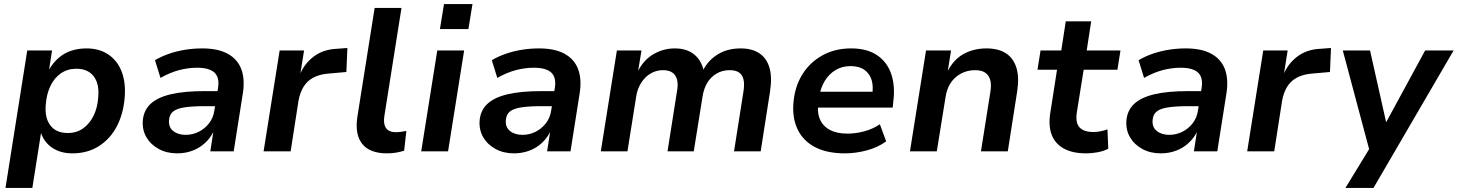

<svg xmlns="http://www.w3.org/2000/svg" viewBox="-20 -744 7167 944"><path d="M7 180 114 -496H236L221 -400H220Q241 -436 269 -460Q297 -484 331.5 -495Q366 -506 405 -506Q469 -506 513.5 -475.5Q558 -445 578.5 -391Q599 -337 593 -265Q587 -186 555 -124Q523 -62 467 -26Q411 10 336 10Q278 10 237.5 -17Q197 -44 181 -92H182L139 180ZM313 -90Q357 -90 389 -113Q421 -136 440.5 -176Q460 -216 463 -267Q469 -332 440.5 -369Q412 -406 355 -406Q312 -406 279.5 -383.5Q247 -361 228 -321.5Q209 -282 205 -230Q199 -165 227.5 -127.5Q256 -90 313 -90Z M851 10Q800 10 760.5 -11.5Q721 -33 700 -69Q679 -105 682 -150Q686 -201 720 -233Q754 -265 819.5 -280.5Q885 -296 986 -296H1064L1053 -222H988Q928 -222 889.5 -216.5Q851 -211 832 -196.5Q813 -182 811 -153Q808 -119 831.5 -100Q855 -81 893 -81Q927 -81 957 -96Q987 -111 1008 -138Q1029 -165 1034 -201L1052 -312Q1060 -363 1034.5 -387Q1009 -411 949 -411Q906 -411 861.5 -399.5Q817 -388 769 -361L742 -448Q774 -467 812 -480Q850 -493 891 -499.5Q932 -506 974 -506Q1051 -506 1099 -480Q1147 -454 1166 -405Q1185 -356 1174 -285L1129 0H1014L1030 -103H1033Q1016 -67 988.5 -41.5Q961 -16 926 -3Q891 10 851 10Z M1276 0 1355 -496H1475L1456 -376H1454Q1476 -431 1522.5 -466Q1569 -501 1634 -504L1688 -508L1683 -390L1592 -382Q1549 -378 1519 -361.5Q1489 -345 1472 -316.5Q1455 -288 1448 -251L1409 0Z M1883 10Q1798 10 1761 -36.5Q1724 -83 1737 -169L1822 -705H1954L1870 -175Q1866 -149 1870.5 -131Q1875 -113 1889 -103.5Q1903 -94 1926 -94Q1939 -94 1952 -96Q1965 -98 1978 -100L1967 -3Q1947 3 1927 6.5Q1907 10 1883 10Z M2143 -601 2163 -724H2303L2283 -601ZM2051 0 2130 -496H2262L2183 0Z M2507 10Q2456 10 2416.5 -11.5Q2377 -33 2356 -69Q2335 -105 2338 -150Q2342 -201 2376 -233Q2410 -265 2475.5 -280.5Q2541 -296 2642 -296H2720L2709 -222H2644Q2584 -222 2545.5 -216.5Q2507 -211 2488 -196.5Q2469 -182 2467 -153Q2464 -119 2487.5 -100Q2511 -81 2549 -81Q2583 -81 2613 -96Q2643 -111 2664 -138Q2685 -165 2690 -201L2708 -312Q2716 -363 2690.5 -387Q2665 -411 2605 -411Q2562 -411 2517.5 -399.5Q2473 -388 2425 -361L2398 -448Q2430 -467 2468 -480Q2506 -493 2547 -499.5Q2588 -506 2630 -506Q2707 -506 2755 -480Q2803 -454 2822 -405Q2841 -356 2830 -285L2785 0H2670L2686 -103H2689Q2672 -67 2644.5 -41.5Q2617 -16 2582 -3Q2547 10 2507 10Z M2934 0 3013 -496H3134L3117 -393H3116Q3145 -450 3193.5 -478Q3242 -506 3298 -506Q3357 -506 3393.5 -476Q3430 -446 3440 -394L3436 -397Q3462 -448 3509.5 -477Q3557 -506 3622 -506Q3676 -506 3712 -483Q3748 -460 3762.5 -413.5Q3777 -367 3766 -294L3720 0H3589L3635 -292Q3641 -328 3636 -351.5Q3631 -375 3614.5 -387Q3598 -399 3567 -399Q3532 -399 3503.5 -382.5Q3475 -366 3457.5 -337Q3440 -308 3434 -268L3391 0H3262L3308 -292Q3315 -328 3309 -351.5Q3303 -375 3286 -387Q3269 -399 3240 -399Q3214 -399 3191.5 -389Q3169 -379 3152 -361.5Q3135 -344 3123.5 -320.5Q3112 -297 3108 -270L3065 0Z M4134 10Q4046 10 3987.5 -20.5Q3929 -51 3902 -107Q3875 -163 3881 -237Q3887 -316 3923.5 -376Q3960 -436 4022 -471Q4084 -506 4165 -506Q4243 -506 4292.5 -472.5Q4342 -439 4362 -380Q4382 -321 4372 -244L4369 -215H3981L3993 -293H4286L4268 -275Q4275 -319 4265.5 -350.5Q4256 -382 4230 -400.5Q4204 -419 4162 -419Q4120 -419 4088 -399.5Q4056 -380 4036 -347.5Q4016 -315 4009 -275L4005 -249Q3996 -197 4010 -161Q4024 -125 4059 -106Q4094 -87 4146 -87Q4188 -87 4230 -98.5Q4272 -110 4306 -133L4337 -49Q4296 -19 4241.5 -4.5Q4187 10 4134 10Z M4454 0 4533 -496H4656L4640 -395Q4669 -452 4718.5 -479Q4768 -506 4830 -506Q4888 -506 4925 -482.5Q4962 -459 4977 -412Q4992 -365 4981 -294L4935 0H4803L4849 -290Q4855 -326 4849 -349.5Q4843 -373 4825 -386Q4807 -399 4774 -399Q4736 -399 4704.5 -382Q4673 -365 4654 -336Q4635 -307 4629 -267L4586 0Z M5320 10Q5252 10 5209 -14.5Q5166 -39 5150 -83.5Q5134 -128 5144 -189L5177 -401H5081L5096 -496H5198L5220 -639H5345L5323 -496H5489L5474 -401H5308L5275 -195Q5266 -142 5287 -118.5Q5308 -95 5355 -95Q5373 -95 5391 -98.5Q5409 -102 5425 -108L5429 -13Q5407 -1 5377.5 4.5Q5348 10 5320 10Z M5687 10Q5636 10 5596.5 -11.5Q5557 -33 5536 -69Q5515 -105 5518 -150Q5522 -201 5556 -233Q5590 -265 5655.5 -280.5Q5721 -296 5822 -296H5900L5889 -222H5824Q5764 -222 5725.5 -216.5Q5687 -211 5668 -196.5Q5649 -182 5647 -153Q5644 -119 5667.5 -100Q5691 -81 5729 -81Q5763 -81 5793 -96Q5823 -111 5844 -138Q5865 -165 5870 -201L5888 -312Q5896 -363 5870.5 -387Q5845 -411 5785 -411Q5742 -411 5697.5 -399.5Q5653 -388 5605 -361L5578 -448Q5610 -467 5648 -480Q5686 -493 5727 -499.5Q5768 -506 5810 -506Q5887 -506 5935 -480Q5983 -454 6002 -405Q6021 -356 6010 -285L5965 0H5850L5866 -103H5869Q5852 -67 5824.5 -41.5Q5797 -16 5762 -3Q5727 10 5687 10Z M6112 0 6191 -496H6311L6292 -376H6290Q6312 -431 6358.5 -466Q6405 -501 6470 -504L6524 -508L6519 -390L6428 -382Q6385 -378 6355 -361.5Q6325 -345 6308 -316.5Q6291 -288 6284 -251L6245 0Z M6595 180 6727 -36 6720 21 6582 -496H6716L6799 -126H6786L6987 -496H7127L6733 180Z"/></svg>

Font: Nunito Sans 9pt
Style: Bold Italic
Weight: 700
Italic angle: -9°
Version: Version 3.101;gftools[0.9.27]